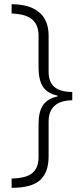

<svg xmlns="http://www.w3.org/2000/svg" viewBox="-20 -734 393 912"><path d="M163.1 -144Q163.1 -204.1 184.8 -235.1Q206.5 -266.1 253.9 -275.9V-279.8Q206.5 -289.6 184.8 -320.8Q163.1 -352.1 163.1 -416V-564.9Q163.1 -615.2 133.1 -641.4Q103 -667.5 35.2 -669.9V-713.9Q120.1 -713.9 165.5 -676Q210.9 -638.2 210.9 -564.9V-394Q210.9 -345.2 237.5 -321.5Q264.2 -297.9 323.2 -296.9V-257.8Q210.9 -255.9 210.9 -155.8V8.8Q210.9 84.5 170.7 121.3Q130.4 158.2 35.2 158.2V113.8Q104 112.8 133.5 88.1Q163.1 63.5 163.1 13.2Z"/></svg>

Font: OpenSans-Light
Style: Regular
Weight: 300
Foundry: Ascender Corporation
Version: Version 1.10